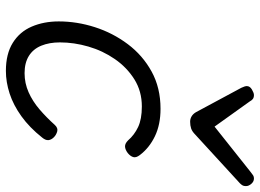

<svg xmlns="http://www.w3.org/2000/svg" viewBox="-138 -746 903 668"><g transform="rotate(90 314.0 -412.5)"><path d="M227 19Q168 19 129.5 -5Q91 -29 73 -71Q55 -113 55 -165Q55 -228 75 -290.5Q95 -353 134 -405Q173 -457 229.5 -488Q286 -519 359 -519Q414 -519 454.5 -499.5Q495 -480 520 -447Q530 -434 527 -424Q524 -414 513 -405Q501 -396 490.5 -395.5Q480 -395 469 -406Q450 -428 422.5 -441Q395 -454 351 -454Q298 -454 256.5 -428Q215 -402 186 -360Q157 -318 142.5 -268Q128 -218 128 -169Q128 -132 139.5 -104Q151 -76 175 -61Q199 -46 235 -46Q270 -46 301.5 -60Q333 -74 361 -98Q389 -122 415 -151Q426 -163 438 -159.5Q450 -156 458 -148Q467 -139 468 -129Q469 -119 459 -107Q424 -63 385 -35Q346 -7 306 6Q266 19 227 19ZM602 -844Q612 -844 620 -835Q628 -826 628 -816Q628 -808 625 -803.5Q622 -799 618 -795L449 -640Q438 -629 427.5 -625.5Q417 -622 404 -622Q394 -622 385.5 -627Q377 -632 371 -642L286 -800Q283 -806 281.5 -811Q280 -816 280 -819Q280 -830 292 -837Q304 -844 311 -844Q320 -844 325 -840Q330 -836 333 -830L421 -707L577 -831Q584 -836 589 -840Q594 -844 602 -844Z"/></g></svg>

Font: Playwrite US Trad Light
Style: Regular
Weight: 300
Designer: Veronika Burian, José Scaglione
Foundry: TypeTogether
Version: Version 1.003